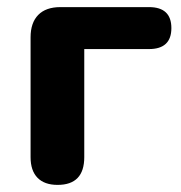

<svg xmlns="http://www.w3.org/2000/svg" viewBox="-20 -511 510 540"><path d="M142 9Q105 9 85.5 -11Q66 -31 66 -69V-406Q66 -447 87.5 -469Q109 -491 150 -491H399Q462 -491 462 -432Q462 -373 399 -373H217V-69Q217 9 142 9Z"/></svg>

Font: Nunito ExtraBold
Style: Regular
Weight: 800
Designer: Vernon Adams
Foundry: Vernon Adams
Version: Version 3.602